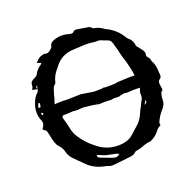

<svg xmlns="http://www.w3.org/2000/svg" viewBox="-129 -861 1035 1012"><g transform="rotate(-20 389.0 -355.5)"><path d="M101.1 -498.5 100.6 -499.5Q100.6 -498.5 101.1 -498.5ZM100.6 -499.5Q101.1 -502 102.3 -505.1Q103.5 -508.3 103.5 -512.2Q103.5 -514.6 101.6 -518.1Q97.2 -512.7 97.2 -508.3Q97.2 -504.9 100.6 -499.5ZM77.6 -360.4 86.4 -366.2 79.1 -374.5Q72.8 -371.1 72.8 -370.1ZM76.7 -402.3Q80.1 -402.3 82.5 -404.1Q85 -405.8 86.4 -425.8L79.1 -427.2L76.7 -421.9Q73.7 -415.5 71.3 -408.7Q71.3 -407.7 72 -406.5Q72.8 -405.3 74.2 -403.8Q75.7 -402.3 76.7 -402.3ZM364.7 -19.5Q377.4 -19.5 388.7 -29.8Q379.4 -37.1 361.8 -39.1Q328.1 -45.9 312.5 -50.3L275.4 -65.9L274.4 -58.6Q274.4 -52.7 286.6 -46.4Q354 -19.5 364.7 -19.5ZM606 -391.6Q598.1 -450.2 579.6 -503.4Q576.2 -513.2 574.2 -523.4Q570.3 -544.9 560.1 -577.6Q556.6 -596.2 548.3 -606Q540 -613.3 526.4 -616.7L513.7 -621.6Q498.5 -629.4 482.9 -629.4L473.6 -628.9Q467.3 -628.9 462.9 -629.9Q445.8 -633.3 418.5 -633.3Q383.3 -632.3 348.6 -629.9Q284.7 -626.5 248.5 -582Q243.2 -574.7 237.3 -567.9Q209 -537.6 200.2 -498.5Q198.7 -493.2 195.3 -491.2Q183.1 -482.9 179.2 -463.4Q177.2 -455.6 174.1 -448Q170.9 -440.4 169.7 -432.1Q168.5 -423.8 165.5 -417Q160.2 -404.3 158.2 -392.1L168.9 -393.6Q177.7 -394.5 203.6 -394.5Q217.3 -393.1 231 -393.1L304.2 -395.5L374 -384.3L418.9 -384.8Q426.3 -387.2 431.2 -387.2Q434.6 -387.2 438.5 -385.3H467.8Q475.1 -386.2 497.1 -386.2Q508.3 -389.6 519.5 -389.6L579.6 -392.1ZM178.7 -322.8Q176.8 -319.3 174.8 -316.4Q172.9 -313 172.4 -313Q172.9 -312 176.3 -300.3Q179.7 -288.6 183.8 -273.4Q188 -258.3 189.9 -246.6Q195.3 -215.8 212.9 -191.4Q240.7 -148.9 282.7 -116.7Q333.5 -73.7 398.9 -73.7Q453.6 -73.7 482.9 -100.1Q493.2 -109.9 503.4 -118.4Q513.7 -127 522.9 -135.7Q548.3 -157.2 561.5 -187Q569.3 -207 580.1 -225.1L593.3 -252Q602.5 -265.6 602.5 -281.7L601.6 -291Q601.6 -299.3 606 -307.6Q608.4 -314.5 609.4 -321.3Q593.8 -321.8 571.8 -321.8L542 -319.8Q531.7 -319.8 522.5 -321.8Q503.9 -319.3 489.7 -314.5Q473.1 -314.5 460.4 -315.4Q451.2 -312.5 442.9 -312.5Q437.5 -312.5 432.6 -314Q432.1 -313.5 431.2 -313.5L407.2 -314.5Q397.9 -314.5 388.2 -313.5L381.8 -313Q376.5 -313 374 -314Q349.6 -320.3 293.9 -325.2L258.3 -323.2Q245.6 -323.2 234.9 -325.2Q212.9 -322.8 195.3 -322.8ZM602.1 -228Q616.7 -233.4 616.7 -243.2Q616.7 -246.6 615.2 -251Q612.3 -245.1 609.1 -240Q606 -234.9 602.1 -228ZM334 14.6Q323.2 14.6 312.5 9.8Q305.2 6.8 296.9 5.4Q233.9 -6.3 193.8 -50.8Q182.6 -62.5 171.1 -73.2Q159.7 -84 148.9 -95.2Q132.8 -112.3 126.5 -134.3Q121.1 -160.6 100.1 -181.6Q88.4 -192.9 78.1 -244.6Q73.2 -268.6 70.8 -273.9Q68.4 -279.3 52.2 -288.6Q58.1 -300.3 60.5 -303.7Q66.4 -312.5 66.4 -322.3Q66.4 -328.6 63.5 -335.4Q53.2 -359.9 53.2 -384.8Q53.2 -407.7 61.5 -430.7Q71.8 -463.4 97.7 -486.3L100.6 -498.5L72.3 -503.9L76.2 -512.2Q81.1 -520 81.1 -534.4Q81.1 -548.8 108.4 -560.1Q117.7 -564 123 -572.8Q134.8 -597.7 160.2 -613.8Q162.1 -615.2 166.5 -621.6L143.6 -629.4Q152.3 -639.6 162.1 -647.7Q171.9 -655.8 185.5 -658.7Q187.5 -659.2 189.9 -659.9Q192.4 -660.6 193.8 -660.9Q195.3 -661.1 197.3 -661.1Q204.1 -658.7 209.5 -658.7Q223.6 -658.7 241.2 -677.2Q246.1 -682.1 247.1 -690.4Q248.5 -702.1 265.1 -710Q289.1 -720.7 314.9 -720.7Q335.9 -720.7 351.6 -715.3Q363.3 -712.4 368.2 -712.4Q377.4 -712.4 380.9 -716.3Q387.2 -724.6 396.5 -724.6Q401.4 -724.6 407.2 -723.1L462.9 -713.9Q472.7 -712.9 479 -705.3Q485.4 -697.8 495.6 -697.3Q515.1 -693.4 530.8 -683.1Q541 -675.8 544.9 -673.8Q600.1 -648.4 629.4 -599.6L636.2 -589.4Q662.6 -569.3 665.5 -538.1Q665.5 -534.7 671.9 -527.3Q686 -510.3 690.9 -503.4Q700.2 -490.2 700.2 -480.5Q700.2 -476.6 698.7 -472.7V-469.7Q698.7 -464.4 701.2 -461.4Q715.3 -447.3 715.3 -432.6Q731.4 -405.8 731.4 -372.1Q731.9 -358.4 733.4 -345.7Q733.4 -334 724.6 -328.6Q713.9 -322.3 713.9 -307.1Q714.4 -300.3 715.3 -293.9Q716.3 -289.6 717.8 -276.4Q717.8 -272.9 716.8 -268.6Q715.8 -264.2 708 -261.2L705.1 -251Q701.2 -239.3 701.2 -227.5V-221.7Q701.2 -191.9 677.7 -168.5Q661.1 -149.9 649.9 -127.4Q642.6 -113.3 642.6 -110.4Q642.6 -107.9 643.6 -105Q644.5 -102.1 644.5 -98.6L637.2 -94.2Q627.9 -90.3 621.1 -81.1Q600.6 -51.8 569.3 -38.1Q567.4 -36.1 564.5 -36.1Q541.5 -34.7 521 -25.9Q504.9 -19.5 487.8 -16.6Q473.6 -14.6 469.7 -10.3Q460 1.5 434.1 3.9Q346.2 14.6 334 14.6ZM72.3 -503.4 71.3 -503.9Q72.3 -503.9 72.3 -503.4Z"/></g></svg>

Font: Kurland
Style: Regular
Weight: 400
Designer: GGBot
Version: 0.22